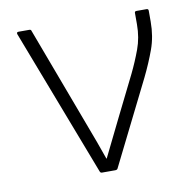

<svg xmlns="http://www.w3.org/2000/svg" viewBox="-61 -543 600 604"><g transform="rotate(-10 238.5 -241.0)"><path d="M217 0Q213 0 211 -5L31 -475Q29 -482 36 -482H71Q76 -482 77 -477L197 -156Q208 -127 218.5 -98.5Q229 -70 239 -41H240Q255 -71 269 -100Q283 -129 298 -159L363 -290Q380 -325 393.5 -361.5Q407 -398 407 -440V-477Q407 -482 413 -482H445Q451 -482 451 -476V-441Q451 -394 436.5 -354Q422 -314 401 -271L268 -4Q266 0 260 0Z"/></g></svg>

Font: Sofia Sans ExtraLight
Style: Regular
Weight: 250
Version: Version 4.100-B